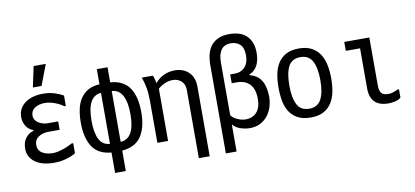

<svg xmlns="http://www.w3.org/2000/svg" viewBox="-79 -1033 3159 1463"><g transform="rotate(-10 1500.0 -301.0)"><path d="M64 -146Q64 -197 89 -229Q114 -261 150 -270V-276Q114 -289 95 -320Q76 -351 76 -388Q76 -456 129.5 -496Q183 -536 271 -536Q319 -536 358.5 -523.5Q398 -511 426 -494V-414H414Q388 -434 348 -449Q308 -464 271 -464Q226 -464 194.5 -444Q163 -424 163 -385Q163 -367 172 -352.5Q181 -338 196 -328.5Q211 -319 229.5 -313.5Q248 -308 266 -308H348V-243H264Q216 -243 184 -221.5Q152 -200 152 -159Q152 -118 185 -97.5Q218 -77 268 -77Q287 -77 308.5 -82Q330 -87 350.5 -94Q371 -101 389 -109.5Q407 -118 420 -125H432V-47Q406 -30 361 -16.5Q316 -3 266 -3Q168 -3 116 -43Q64 -83 64 -146ZM237 -756H331L270 -596H203Z M707 -4Q605 -13 560.5 -82Q516 -151 516 -268Q516 -325 526 -372Q536 -419 559 -453.5Q582 -488 618 -508.5Q654 -529 707 -532V-649H790V-532Q842 -529 879 -509Q916 -489 939 -455Q962 -421 973 -373.5Q984 -326 984 -268Q984 -150 938.5 -81.5Q893 -13 790 -4V154H707ZM707 -465Q654 -463 626.5 -414Q599 -365 599 -268Q599 -175 625 -124.5Q651 -74 707 -71ZM900 -268Q900 -362 872 -412.5Q844 -463 790 -465V-72Q900 -77 900 -268Z M1355 -375Q1355 -418 1328 -442.5Q1301 -467 1263 -467Q1231 -467 1200.5 -454Q1170 -441 1147 -420V-16H1064V-343Q1064 -399 1055.5 -445Q1047 -491 1033 -526H1119Q1124 -516 1129 -498.5Q1134 -481 1136 -467H1138Q1167 -502 1206.5 -519.5Q1246 -537 1290 -537Q1356 -537 1397.5 -496.5Q1439 -456 1439 -385V154H1355Z M1564 -538Q1565 -581 1575 -617.5Q1585 -654 1607 -680.5Q1629 -707 1663 -722Q1697 -737 1747 -737Q1837 -737 1882.5 -690Q1928 -643 1928 -562Q1928 -499 1906 -460.5Q1884 -422 1845 -407V-402Q1908 -386 1936 -338Q1964 -290 1964 -213Q1964 -176 1953 -139Q1942 -102 1919.5 -72Q1897 -42 1862 -23Q1827 -4 1779 -4Q1741 -4 1704 -17Q1667 -30 1647 -56V154H1564ZM1876 -212Q1876 -290 1840 -327.5Q1804 -365 1739 -365H1701V-433H1739Q1785 -433 1815 -465Q1845 -497 1845 -555Q1845 -614 1817.5 -640Q1790 -666 1746 -666Q1695 -666 1671 -631.5Q1647 -597 1647 -536V-126Q1666 -102 1698 -88.5Q1730 -75 1757 -75Q1813 -75 1844.5 -110.5Q1876 -146 1876 -212Z M2250 -3Q2190 -3 2150.5 -24Q2111 -45 2087.5 -81Q2064 -117 2055 -165.5Q2046 -214 2046 -270Q2046 -326 2055.5 -374.5Q2065 -423 2088.5 -459Q2112 -495 2151 -516Q2190 -537 2250 -537Q2308 -537 2347.5 -516Q2387 -495 2410.5 -459Q2434 -423 2444 -374Q2454 -325 2454 -270Q2454 -215 2444.5 -166.5Q2435 -118 2411.5 -81.5Q2388 -45 2349 -24Q2310 -3 2250 -3ZM2250 -71Q2315 -71 2342.5 -123.5Q2370 -176 2370 -270Q2370 -366 2342.5 -418Q2315 -470 2250 -470Q2184 -470 2157 -418.5Q2130 -367 2130 -270Q2130 -176 2157 -123.5Q2184 -71 2250 -71Z M2948 -98V-34Q2934 -20 2906 -13Q2878 -6 2852 -6Q2710 -6 2710 -148V-457H2600V-526H2794V-156Q2794 -116 2808.5 -96.5Q2823 -77 2862 -77Q2881 -77 2900 -83Q2919 -89 2936 -98Z"/></g></svg>

Font: D2Coding ligature
Style: Regular
Weight: 400
Monospace: yes
Designer: Yong-Rak Park; Jeong-Hwan Yoon; Sang-Min Lee;
Foundry: NHN Corporation
Version: Version 1.3.2; Build 20180524